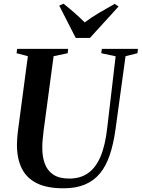

<svg xmlns="http://www.w3.org/2000/svg" viewBox="-20 -1007 765 1037"><path d="M658 -703.5 603.5 -306Q592.5 -227.5 572.2 -168.2Q552 -109 519 -69.5Q486 -30 437.8 -10Q389.5 10 323 10Q234 10 178.8 -17.5Q123.5 -45 97.8 -97Q72 -149 71.5 -222Q71.5 -240 72.8 -258.5Q74 -277 76.5 -297L130.5 -703.5L69.5 -719.5L72.5 -743H348L345.5 -719.5L269.5 -703.5L215.5 -301Q212.5 -275.5 210.2 -251.2Q208 -227 208.5 -205.5Q208.5 -160 222 -123Q235.5 -86 267.5 -64.2Q299.5 -42.5 354 -42.5Q413.5 -42.5 455.2 -71.5Q497 -100.5 522.8 -161Q548.5 -221.5 559 -315.5L604.5 -703L527 -719.5L530 -743H725L722.5 -719.5ZM389 -802 300 -976.5 323 -987Q353.5 -963 382.5 -937.5Q411.5 -912 437.5 -886Q473.5 -913 515 -937.5Q556.5 -962 599.5 -986L620.5 -972L465.5 -802Z"/></svg>

Font: Merriweather 120pt SemiBold
Style: Italic
Weight: 600
Italic angle: -7.8°
Version: Version 2.101